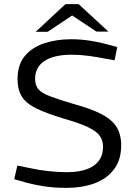

<svg xmlns="http://www.w3.org/2000/svg" viewBox="-20 -900 658 930"><path d="M302 10Q243 10 194 2.5Q145 -5 109 -15L49 -32L64 -98L129 -85Q168 -76 216 -71Q264 -66 302 -66Q389 -66 434 -97.5Q479 -129 479 -189Q479 -219 464 -241Q449 -263 409.5 -282.5Q370 -302 294 -324Q210 -349 159.5 -373Q109 -397 87 -430.5Q65 -464 65 -517Q65 -586 99.5 -628Q134 -670 193.5 -690Q253 -710 325 -710Q370 -710 418 -702.5Q466 -695 512 -682L548 -672L535 -608L490 -616Q449 -624 408 -629.5Q367 -635 327 -635Q242 -635 196 -605Q150 -575 150 -518Q150 -488 165 -469Q180 -450 220.5 -434.5Q261 -419 338 -396Q422 -373 472 -347Q522 -321 544.5 -285Q567 -249 567 -196Q567 -125 531.5 -79Q496 -33 436.5 -11.5Q377 10 302 10ZM153 -746 297 -880H361L343 -834L211 -746ZM447 -747 316 -834 297 -880H361L505 -747Z"/></svg>

Font: REM Light
Style: Regular
Weight: 300
Designer: Octavio Pardo
Foundry: Ashler Design
Version: Version 1.005;gftools[0.9.28]